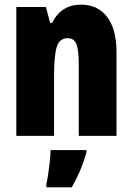

<svg xmlns="http://www.w3.org/2000/svg" viewBox="-20 -583 569 824"><path d="M328 -563Q400 -563 440 -510Q480 -457 480 -360V0H318V-308Q318 -363 309 -391Q300 -419 270 -419Q236 -419 224 -383Q212 -347 212 -253V0H50V-553H177L195 -485H204Q242 -563 328 -563ZM351 72Q328 152 288 221H179V207Q183 190 187 163Q191 136 194 108.5Q197 81 197 61H351Z"/></svg>

Font: Noto Sans Tamil ExtraCondensed Black
Style: Regular
Weight: 900
Width: 2
Designer: Jelle Bosma - Monotype Design Team
Foundry: Monotype Imaging Inc.
Version: Version 2.004; ttfautohint (v1.8.4.7-5d5b)